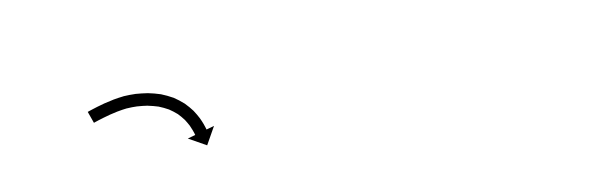

<svg xmlns="http://www.w3.org/2000/svg" viewBox="-25 -673 974 306"><g transform="rotate(-10 462.0 -519.5)"><path d="M118 -556.1C117.3 -555.8 116.6 -555.6 115.8 -555.3L122.5 -536.5C123.2 -536.7 123.9 -537 124.6 -537.2C124.6 -537.2 124.6 -537.2 124.6 -537.2C124.5 -537.2 124.5 -537.2 124.5 -537.2C126.3 -537.8 128.2 -538.4 130 -539C130 -539 130 -539 130 -539C130 -539 129.9 -539 129.9 -539C132.8 -539.9 135.6 -540.8 138.5 -541.6C138.5 -541.6 138.5 -541.6 138.4 -541.6C138.4 -541.6 138.4 -541.6 138.4 -541.6C142.1 -542.7 145.8 -543.7 149.6 -544.7C149.6 -544.7 149.6 -544.7 149.5 -544.7C149.5 -544.7 149.4 -544.7 149.4 -544.7C153.9 -545.8 158.4 -546.8 163 -547.8C163 -547.8 162.9 -547.8 162.8 -547.7C162.8 -547.7 162.7 -547.7 162.7 -547.7C167.9 -548.7 173.1 -549.5 178.3 -550.1C178.3 -550.1 178.2 -550.1 178.1 -550.1C178 -550 177.9 -550 177.9 -550C183.6 -550.4 189.3 -550.5 195 -550.3C195 -550.3 194.9 -550.3 194.8 -550.3C194.7 -550.3 194.6 -550.3 194.6 -550.3C200.5 -549.9 206.3 -549.3 212.1 -548.4C212.1 -548.4 212 -548.4 211.9 -548.4C211.7 -548.4 211.6 -548.4 211.6 -548.4C217.5 -547.2 223.2 -545.7 228.9 -543.9C228.9 -543.9 228.8 -543.9 228.6 -544C228.5 -544 228.3 -544.1 228.3 -544.1C233.8 -541.9 239.1 -539.4 244.2 -536.5C244.2 -536.5 244.1 -536.6 243.9 -536.7C243.8 -536.8 243.6 -536.9 243.6 -536.9C248.3 -533.8 252.7 -530.4 256.9 -526.7C256.9 -526.7 256.8 -526.8 256.6 -526.9C256.5 -527.1 256.4 -527.2 256.4 -527.2C259.9 -523.6 263.1 -519.8 266.1 -515.8C266.1 -515.8 266 -515.9 266 -516C265.9 -516.1 265.8 -516.3 265.8 -516.3C268.1 -512.7 270.2 -509.1 272.2 -505.4C272.2 -505.4 272.1 -505.5 272.1 -505.6C272 -505.7 272 -505.8 272 -505.8C273.3 -502.9 274.6 -499.9 275.7 -497C275.7 -497 275.7 -497 275.7 -497.1C275.7 -497.2 275.6 -497.2 275.6 -497.2C276.3 -495.3 277 -493.4 277.6 -491.4C277.6 -491.4 277.6 -491.4 277.5 -491.5C277.5 -491.5 277.5 -491.5 277.5 -491.5C277.7 -490.8 277.9 -490.1 278.1 -489.4L265.5 -485.8L294 -469.8L310.1 -498.4L297.4 -494.8C297.2 -495.6 297 -496.3 296.7 -497.1C296.7 -497.1 296.7 -497.1 296.7 -497.2C296.7 -497.2 296.7 -497.2 296.7 -497.2C296 -499.4 295.3 -501.6 294.5 -503.8C294.5 -503.8 294.5 -503.9 294.5 -504C294.4 -504 294.4 -504.1 294.4 -504.1C293.1 -507.5 291.7 -510.9 290.1 -514.2C290.1 -514.2 290.1 -514.3 290 -514.4C290 -514.5 289.9 -514.6 289.9 -514.6C287.7 -518.9 285.2 -523.1 282.5 -527.2C282.5 -527.2 282.4 -527.3 282.3 -527.5C282.3 -527.6 282.2 -527.7 282.2 -527.7C278.7 -532.4 274.8 -536.9 270.7 -541.1C270.7 -541.1 270.6 -541.2 270.5 -541.3C270.4 -541.5 270.2 -541.6 270.2 -541.6C265.3 -546 260.1 -550 254.7 -553.6C254.7 -553.6 254.5 -553.7 254.4 -553.8C254.2 -553.8 254.1 -553.9 254.1 -553.9C248.1 -557.3 242 -560.2 235.7 -562.7C235.7 -562.7 235.5 -562.7 235.4 -562.8C235.2 -562.8 235.1 -562.9 235.1 -562.9C228.7 -565 222.2 -566.7 215.7 -568C215.7 -568 215.5 -568 215.4 -568.1C215.3 -568.1 215.2 -568.1 215.2 -568.1C208.8 -569.1 202.4 -569.8 196 -570.3C196 -570.3 195.9 -570.3 195.8 -570.3C195.7 -570.3 195.7 -570.3 195.7 -570.3C189.3 -570.5 182.9 -570.4 176.5 -570C176.5 -570 176.4 -570 176.3 -570C176.1 -570 176 -569.9 176 -569.9C170.4 -569.3 164.7 -568.4 159.1 -567.4C159.1 -567.4 159 -567.4 159 -567.4C158.9 -567.4 158.9 -567.3 158.9 -567.3C154.1 -566.3 149.4 -565.3 144.6 -564.1C144.6 -564.1 144.6 -564.1 144.6 -564.1C144.5 -564.1 144.5 -564.1 144.5 -564.1C140.6 -563 136.7 -561.9 132.8 -560.8C132.8 -560.8 132.8 -560.8 132.8 -560.8C132.7 -560.8 132.7 -560.8 132.7 -560.8C129.7 -559.9 126.8 -559 123.8 -558C123.8 -558 123.8 -558 123.8 -558C123.8 -558 123.8 -558 123.8 -558C121.9 -557.4 119.9 -556.8 118 -556.1C118 -556.1 118 -556.1 118 -556.1C118 -556.1 118 -556.1 118 -556.1Z"/></g></svg>

Font: FRB American Cursive Just Arrows Semibold
Style: Italic
Weight: 600
Italic angle: -25°
Version: Version 2.0;Modular Font Editor K font №1